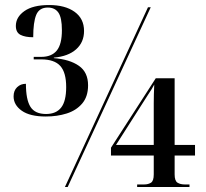

<svg xmlns="http://www.w3.org/2000/svg" viewBox="-20 -743 817 763"><path d="M162 -280Q99 -280 66.5 -303Q34 -326 34 -360Q34 -383 48 -396.5Q62 -410 83 -410Q83 -347 101 -318.5Q119 -290 163 -290Q203 -290 223 -315.5Q243 -341 243 -397Q243 -455 219.5 -481Q196 -507 144 -507H114V-517H144Q185 -517 205.5 -542Q226 -567 226 -623Q226 -673 212 -693Q198 -713 170 -713Q136 -713 124 -684Q112 -655 112 -595Q80 -595 61.5 -604.5Q43 -614 43 -640Q43 -675 77 -699Q111 -723 175 -723Q239 -723 276.5 -696Q314 -669 314 -620Q314 -575 282.5 -547Q251 -519 194 -514V-512Q257 -507 293.5 -481.5Q330 -456 330 -404Q330 -359 306.5 -331.5Q283 -304 245 -292Q207 -280 162 -280ZM238 0 568 -714H579L249 0ZM525 0V-10H553Q569 -10 580 -17Q591 -24 591 -50V-125H421V-156L599 -432H674V-167H755V-125H674V-50Q674 -24 685.5 -17Q697 -10 714 -10H733V0ZM441 -167H591V-333Q591 -352 591.5 -369Q592 -386 593 -407Q589 -399 582.5 -388.5Q576 -378 566 -363Z"/></svg>

Font: Noto Serif Display SemiCondensed Medium
Style: Regular
Weight: 500
Width: 4
Designer: Monotype Design Team
Foundry: Monotype Imaging Inc.
Version: Version 2.009